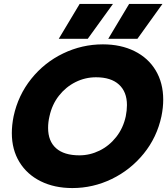

<svg xmlns="http://www.w3.org/2000/svg" viewBox="-20 -939 848 974"><path d="M384 -919H553L425 -742H278ZM635 -919H804L677 -742H529ZM40 -264Q40 -304 49 -349Q72 -456 138.5 -539Q205 -622 300.5 -668Q396 -714 502 -714Q593 -714 662.5 -679.5Q732 -645 770 -581.5Q808 -518 808 -433Q808 -393 799 -349Q776 -242 709 -159.5Q642 -77 547 -31Q452 15 347 15Q256 15 186.5 -19.5Q117 -54 78.5 -117Q40 -180 40 -264ZM618 -349Q624 -379 624 -406Q624 -473 583.5 -510Q543 -547 467 -547Q412 -547 363 -522.5Q314 -498 279 -453.5Q244 -409 231 -349Q224 -320 224 -290Q224 -223 264.5 -187Q305 -151 383 -151Q436 -151 485 -175Q534 -199 569.5 -244Q605 -289 618 -349Z"/></svg>

Font: Prompt
Style: Bold Italic
Weight: 700
Italic angle: -12°
Designer: Katatrad Team
Foundry: CadsonDemak
Version: Version 1.001